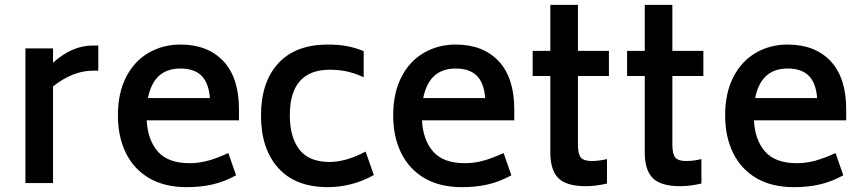

<svg xmlns="http://www.w3.org/2000/svg" viewBox="-20 -756 3555 793"><path d="M386 -568V-464H363Q281 -464 199 -399V0H85V-556H199V-497Q278 -568 363 -568Z M763 -82Q802 -82 840 -92.5Q878 -103 923 -124L955 -32Q908 -6 859 5.5Q810 17 751 17Q660 17 596.5 -20Q533 -57 500 -124Q467 -191 467 -279Q467 -372 501 -438Q535 -504 594 -538Q653 -572 725 -572Q838 -572 902.5 -503.5Q967 -435 967 -304V-259H586Q590 -178 632 -130Q674 -82 763 -82ZM591 -351H847Q842 -414 812 -443.5Q782 -473 725 -473Q615 -473 591 -351Z M1058 -279Q1058 -416 1128.5 -493.5Q1199 -571 1331 -572Q1377 -572 1410.5 -566Q1444 -560 1482 -545V-437Q1445 -454 1412.5 -461Q1380 -468 1341 -468Q1177 -467 1177 -280Q1177 -191 1215.5 -139.5Q1254 -88 1339 -87Q1410 -87 1490 -130L1524 -33Q1435 17 1331 17Q1199 16 1128.5 -63Q1058 -142 1058 -279Z M1900 -82Q1939 -82 1977 -92.5Q2015 -103 2060 -124L2092 -32Q2045 -6 1996 5.5Q1947 17 1888 17Q1797 17 1733.5 -20Q1670 -57 1637 -124Q1604 -191 1604 -279Q1604 -372 1638 -438Q1672 -504 1731 -538Q1790 -572 1862 -572Q1975 -572 2039.5 -503.5Q2104 -435 2104 -304V-259H1723Q1727 -178 1769 -130Q1811 -82 1900 -82ZM1728 -351H1984Q1979 -414 1949 -443.5Q1919 -473 1862 -473Q1752 -473 1728 -351Z M2367 -442V-158Q2367 -120 2379 -105.5Q2391 -91 2424 -91Q2455 -91 2487 -99V2Q2440 13 2400 13Q2320 13 2286.5 -20Q2253 -53 2253 -126V-442H2180V-546H2253V-736H2367V-546H2495V-442Z M2757 -442V-158Q2757 -120 2769 -105.5Q2781 -91 2814 -91Q2845 -91 2877 -99V2Q2830 13 2790 13Q2710 13 2676.5 -20Q2643 -53 2643 -126V-442H2570V-546H2643V-736H2757V-546H2885V-442Z M3271 -82Q3310 -82 3348 -92.5Q3386 -103 3431 -124L3463 -32Q3416 -6 3367 5.5Q3318 17 3259 17Q3168 17 3104.5 -20Q3041 -57 3008 -124Q2975 -191 2975 -279Q2975 -372 3009 -438Q3043 -504 3102 -538Q3161 -572 3233 -572Q3346 -572 3410.5 -503.5Q3475 -435 3475 -304V-259H3094Q3098 -178 3140 -130Q3182 -82 3271 -82ZM3099 -351H3355Q3350 -414 3320 -443.5Q3290 -473 3233 -473Q3123 -473 3099 -351Z"/></svg>

Font: Biryani SemiBold
Style: Regular
Weight: 600
Designer: Dan Reynolds and Mathieu Réguer
Foundry: Dan Reynolds and Mathieu Réguer
Version: Version 1.004; ttfautohint (v1.1) -l 5 -r 5 -G 72 -x 0 -D la